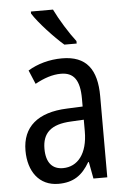

<svg xmlns="http://www.w3.org/2000/svg" viewBox="-55 -806 569 856"><g transform="rotate(-5 230.0 -378.0)"><path d="M215 -766H116V-757C141 -716 211 -641 252 -606H307V-617C278 -654 237 -720 215 -766ZM236 -546C179 -546 126 -531 83 -505L109 -443C149 -465 187 -478 225 -478C282 -478 309 -443 309 -359V-324L239 -321C107 -316 38 -256 38 -150C38 -58 85 10 172 10C239 10 279 -18 312 -75H315L329 0H391V-363C391 -483 345 -546 236 -546ZM252 -262 309 -265V-213C309 -113 264 -58 198 -58C152 -58 123 -87 123 -151C123 -220 160 -258 252 -262Z"/></g></svg>

Font: Noto Sans Lao Looped Condensed
Style: Regular
Weight: 400
Width: 3
Designer: Mark Frömberg, Ben Mitchell
Foundry: The Fontpad Ltd
Version: Version 1.003